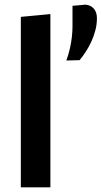

<svg xmlns="http://www.w3.org/2000/svg" viewBox="-20 -805 436 825"><path d="M69.5 0Q69.5 -54 69.5 -104.5Q69.5 -155 69.5 -217V-493.5Q69.5 -555 69.5 -614.8Q69.5 -674.5 69.5 -732.5L196.5 -744.5Q196.5 -685 196.5 -623.2Q196.5 -561.5 196.5 -493.5V-217Q196.5 -155 196.5 -104.5Q196.5 -54 196.5 0ZM265 -545Q274 -569 280 -595Q286 -621 288.8 -645.8Q291.5 -670.5 291.5 -691Q291.5 -713.5 291.5 -735.8Q291.5 -758 291.5 -780L347 -785Q369 -783.5 382.8 -768.2Q396.5 -753 396.5 -726.5Q396.5 -701 390 -675.5Q383.5 -650 372.5 -626.2Q361.5 -602.5 348.2 -582.2Q335 -562 322 -546.5Z"/></svg>

Font: Commissioner Thin SemiBold
Style: Regular
Weight: 600
Version: Version 1.000